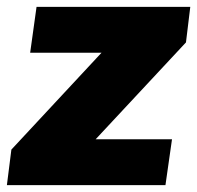

<svg xmlns="http://www.w3.org/2000/svg" viewBox="-30 -537 572 557"><path d="M-10 0 3 -103 264.5 -384H57.5L76 -517H522L509.5 -414L247.5 -133H469L450 0Z"/></svg>

Font: Public Sans Thin Black
Style: Italic
Weight: 900
Italic angle: -8°
Version: Version 2.001